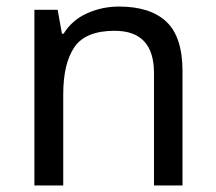

<svg xmlns="http://www.w3.org/2000/svg" viewBox="-20 -566 658 586"><path d="M343 -546Q439 -546 488 -499.5Q537 -453 537 -349V0H450V-343Q450 -472 330 -472Q241 -472 207 -422Q173 -372 173 -278V0H85V-536H156L169 -463H174Q200 -505 246 -525.5Q292 -546 343 -546Z"/></svg>

Font: Noto Sans Gunjala Gondi Semibold
Style: Regular
Weight: 600
Designer: Ek Type
Foundry: Ek Type
Version: Version 1.004; ttfautohint (v1.8.4.7-5d5b)